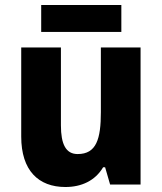

<svg xmlns="http://www.w3.org/2000/svg" viewBox="-20 -832 650 769"><path d="M466 -812H145V-704H466ZM543 -642H384V-383C384 -275 366 -215 291 -215C244 -215 224 -254 224 -330V-642H65V-285C65 -149 134 -83 242 -83C306 -83 361 -108 393 -162H401L421 -93H543Z"/></svg>

Font: Noto Sans Kannada UI SemiCondensed ExtraBold
Style: Regular
Weight: 800
Width: 4
Designer: Jelle Bosma - Monotype Design Team
Foundry: Monotype Imaging Inc.
Version: Version 2.005